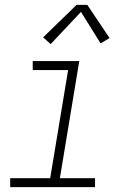

<svg xmlns="http://www.w3.org/2000/svg" viewBox="-20 -772 540 792"><path d="M22 0V-37H187L261 -483H115V-520H307L227 -37H372V0ZM189 -590 158 -618 296 -752H340L432 -615L395 -593L314 -723Z"/></svg>

Font: Iosevka SS04 Extralight
Style: Italic
Weight: 200
Italic angle: -9°
Monospace: yes
Designer: Belleve Invis
Foundry: Belleve Invis
Version: Version 19.0.0; ttfautohint (v1.8.4)